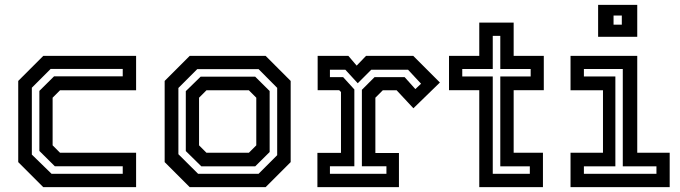

<svg xmlns="http://www.w3.org/2000/svg" viewBox="-20 -770 2798 790"><path d="M158 0 55 -103V-437L158 -540H540V-398.5H227L196.5 -368V-172L227 -141.5H540V0ZM192 -55H485V-86H205.5L142 -149V-396L202.5 -456H485V-486.5H188.5L111 -409V-134Z M760.5 0 657.5 -103V-437L760.5 -540H1073L1176 -437V-103L1073 0ZM795 -55H1044L1120.5 -131.5V-408.5L1044 -485.5H791.5L714 -408V-135.5ZM808.5 -85.5 744.5 -148.5V-395L805.5 -454.5H1030L1089.5 -395.5V-144.5L1030 -85.5ZM829.5 -141.5H1004L1034.5 -172V-368L1004 -398.5H829.5L799 -368V-172Z M1286 0V-141H1383V-391.5L1375.5 -399H1287V-540H1413.5L1447.5 -500L1486 -540H1680.5L1790 -430.5L1681 -324.5L1612 -398.5H1555L1524.5 -368V-140.5H1621.5V0ZM1337.5 -55H1570V-86H1469V-400.5L1521 -452.5H1645L1689 -403.5L1712.5 -425.5L1659 -483H1507.5L1452 -427.5L1401 -483H1337.5V-452.5H1392L1438 -402V-86H1337.5Z M1952 0V-399H1827.5V-540H1952V-677H2093.5V-540H2217.5V-399H2093.5V-141.5H2214V0ZM2007.5 -55H2160V-85.5H2038.5V-455.5H2163.5V-486H2038.5V-622.5H2007.5V-486H1882V-455.5H2007.5Z M2441 -618.5V-750H2602V-618.5ZM2504.5 -668.5H2538.5V-706H2504.5ZM2327.5 0V-141.5H2461V-398.5H2327.5V-540H2602V-141.5H2735.5V0ZM2382.5 -55H2681V-85.5H2542.5V-486H2382.5V-455.5H2512V-85.5H2382.5Z"/></svg>

Font: Tourney Thin SemiBold
Style: Regular
Weight: 600
Version: Version 1.015